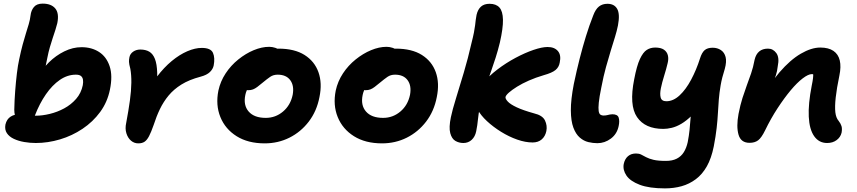

<svg xmlns="http://www.w3.org/2000/svg" viewBox="-20 -781 4738 1062"><path d="M178 10Q146 10 114 4.5Q82 -1 56.5 -13Q31 -25 18 -44.5Q5 -64 10 -92Q17 -122 39 -136Q61 -150 94 -150Q111 -150 133 -145.5Q155 -141 178 -141Q214 -141 255.5 -151Q297 -161 335 -181.5Q373 -202 401 -234Q429 -266 438 -310Q441 -327 439 -340Q437 -353 428 -360.5Q419 -368 400 -368Q353 -368 311 -339Q269 -310 234 -259.5Q199 -209 173 -142Q165 -121 151 -109.5Q137 -98 117 -98Q92 -98 75.5 -118Q59 -138 59 -174Q60 -226 64 -278Q68 -330 73.5 -375.5Q79 -421 86 -452Q96 -500 105.5 -535Q115 -570 123.5 -597Q132 -624 139 -647.5Q146 -671 149 -696Q152 -723 167.5 -742Q183 -761 216 -761Q263 -761 285.5 -734.5Q308 -708 297 -653Q293 -636 286.5 -616Q280 -596 272 -572Q264 -548 256 -520.5Q248 -493 242 -462Q234 -422 227 -389.5Q220 -357 217 -314L188 -353Q212 -398 250.5 -436Q289 -474 336 -497Q383 -520 431 -520Q487 -520 528 -493.5Q569 -467 586.5 -414.5Q604 -362 588 -285Q574 -216 534 -161.5Q494 -107 436.5 -68.5Q379 -30 312 -10Q245 10 178 10Z M745 12Q722 12 704.5 -3Q687 -18 679 -44Q671 -70 678 -101Q691 -170 698.5 -225Q706 -280 706.5 -323.5Q707 -367 701 -400Q694 -426 693.5 -438.5Q693 -451 696 -465Q700 -484 717 -495.5Q734 -507 756 -507Q786 -507 806 -495Q826 -483 837 -455Q848 -427 849.5 -379Q851 -331 844 -259L777 -237Q808 -304 847.5 -356Q887 -408 930 -443.5Q973 -479 1016 -497.5Q1059 -516 1096 -516Q1146 -516 1158 -488.5Q1170 -461 1162 -419Q1158 -399 1141 -382.5Q1124 -366 1090 -357Q1026 -340 983.5 -313.5Q941 -287 912.5 -252.5Q884 -218 864.5 -177.5Q845 -137 830 -90Q816 -50 804.5 -28Q793 -6 779.5 3Q766 12 745 12Z M1444 12Q1352 12 1289 -27.5Q1226 -67 1199 -133.5Q1172 -200 1188 -280Q1199 -331 1228 -375Q1257 -419 1298 -452Q1339 -485 1383.5 -503.5Q1428 -522 1469 -522Q1486 -522 1502.5 -516.5Q1519 -511 1528.5 -499.5Q1538 -488 1534 -468Q1526 -432 1506 -405Q1486 -378 1439 -363Q1415 -355 1393.5 -339Q1372 -323 1357 -302Q1342 -281 1337 -256Q1325 -199 1355.5 -164Q1386 -129 1450 -129Q1504 -129 1545.5 -164Q1587 -199 1599 -257Q1608 -307 1585.5 -337.5Q1563 -368 1516 -368Q1492 -368 1474.5 -356Q1457 -344 1433 -324Q1415 -309 1403 -300Q1391 -291 1379.5 -286.5Q1368 -282 1352 -282Q1334 -282 1319 -300Q1304 -318 1312 -357Q1318 -385 1339.5 -413Q1361 -441 1391.5 -463Q1422 -485 1455.5 -498.5Q1489 -512 1520 -512Q1609 -512 1664.5 -477Q1720 -442 1741.5 -381.5Q1763 -321 1747 -244Q1732 -166 1688 -108.5Q1644 -51 1581 -19.5Q1518 12 1444 12Z M2093 12Q2001 12 1938 -27.5Q1875 -67 1848 -133.5Q1821 -200 1837 -280Q1848 -331 1877 -375Q1906 -419 1947 -452Q1988 -485 2032.5 -503.5Q2077 -522 2118 -522Q2135 -522 2151.5 -516.5Q2168 -511 2177.5 -499.5Q2187 -488 2183 -468Q2175 -432 2155 -405Q2135 -378 2088 -363Q2064 -355 2042.5 -339Q2021 -323 2006 -302Q1991 -281 1986 -256Q1974 -199 2004.5 -164Q2035 -129 2099 -129Q2153 -129 2194.5 -164Q2236 -199 2248 -257Q2257 -307 2234.5 -337.5Q2212 -368 2165 -368Q2141 -368 2123.5 -356Q2106 -344 2082 -324Q2064 -309 2052 -300Q2040 -291 2028.5 -286.5Q2017 -282 2001 -282Q1983 -282 1968 -300Q1953 -318 1961 -357Q1967 -385 1988.5 -413Q2010 -441 2040.5 -463Q2071 -485 2104.5 -498.5Q2138 -512 2169 -512Q2258 -512 2313.5 -477Q2369 -442 2390.5 -381.5Q2412 -321 2396 -244Q2381 -166 2337 -108.5Q2293 -51 2230 -19.5Q2167 12 2093 12Z M2926 7Q2886 7 2840.5 -9Q2795 -25 2751.5 -52Q2708 -79 2673.5 -111Q2639 -143 2621 -176.5Q2603 -210 2609 -238Q2617 -279 2650 -319.5Q2683 -360 2731 -396.5Q2779 -433 2831.5 -461Q2884 -489 2931 -505Q2978 -521 3009 -521Q3047 -521 3066 -498.5Q3085 -476 3076 -435Q3072 -410 3053 -394Q3034 -378 2987 -365Q2943 -352 2905.5 -335.5Q2868 -319 2840 -301.5Q2812 -284 2795 -269Q2778 -254 2776 -244Q2775 -234 2789 -219Q2803 -204 2838 -187.5Q2873 -171 2934 -154Q2981 -143 2994.5 -114.5Q3008 -86 3002 -56Q2996 -27 2976.5 -10Q2957 7 2926 7ZM2543 10Q2519 10 2499 -1.5Q2479 -13 2470.5 -44.5Q2462 -76 2474 -133Q2482 -172 2502 -236.5Q2522 -301 2545.5 -380Q2569 -459 2588 -543Q2597 -578 2601.5 -601.5Q2606 -625 2608 -641.5Q2610 -658 2611.5 -671.5Q2613 -685 2616 -699Q2623 -729 2640.5 -744.5Q2658 -760 2688 -760Q2724 -760 2742.5 -739.5Q2761 -719 2762 -672Q2763 -625 2745 -546Q2734 -501 2721.5 -462Q2709 -423 2696.5 -387.5Q2684 -352 2672.5 -319.5Q2661 -287 2651.5 -256Q2642 -225 2635 -193Q2626 -148 2623.5 -119Q2621 -90 2614 -55Q2608 -25 2589 -7.5Q2570 10 2543 10Z M3284 11Q3260 11 3234.5 5Q3209 -1 3187 -20Q3165 -39 3151.5 -75Q3138 -111 3137.5 -170Q3137 -229 3154 -317Q3170 -393 3186.5 -457.5Q3203 -522 3221 -580.5Q3239 -639 3261 -695Q3274 -730 3293 -745Q3312 -760 3340 -760Q3378 -760 3394 -731.5Q3410 -703 3398 -640Q3392 -610 3381.5 -576Q3371 -542 3358.5 -501.5Q3346 -461 3332 -410.5Q3318 -360 3306 -297Q3295 -244 3292 -213Q3289 -182 3291.5 -166.5Q3294 -151 3301.5 -146.5Q3309 -142 3317 -142Q3329 -142 3337.5 -144Q3346 -146 3353 -147.5Q3360 -149 3367 -149Q3396 -149 3402 -130.5Q3408 -112 3402 -84Q3393 -40 3359 -14.5Q3325 11 3284 11Z M3658 261Q3571 261 3518.5 241Q3466 221 3445 190Q3424 159 3430 126Q3436 98 3453.5 83Q3471 68 3498 68Q3515 68 3526.5 74Q3538 80 3554 88.5Q3570 97 3595 103Q3620 109 3664 109Q3699 109 3723.5 96.5Q3748 84 3762.5 60.5Q3777 37 3784 5Q3791 -32 3794 -61.5Q3797 -91 3799 -119.5Q3801 -148 3804.5 -180Q3808 -212 3816 -252L3867 -218Q3837 -172 3807 -142.5Q3777 -113 3749 -96.5Q3721 -80 3695.5 -74Q3670 -68 3649 -68Q3548 -68 3503.5 -133.5Q3459 -199 3488 -343Q3502 -417 3519.5 -454.5Q3537 -492 3557.5 -505Q3578 -518 3604 -518Q3635 -518 3652 -506.5Q3669 -495 3674 -475.5Q3679 -456 3673 -432Q3665 -398 3653.5 -361.5Q3642 -325 3635.5 -293Q3629 -261 3634.5 -241Q3640 -221 3666 -221Q3704 -221 3739 -253.5Q3774 -286 3803 -340.5Q3832 -395 3852 -458Q3862 -490 3877.5 -503.5Q3893 -517 3922 -517Q3948 -517 3967.5 -504Q3987 -491 3993.5 -465.5Q4000 -440 3989 -400Q3973 -350 3966 -309Q3959 -268 3956 -231Q3953 -194 3951 -156Q3949 -118 3944 -73Q3939 -28 3928 29Q3915 94 3890 138.5Q3865 183 3829 210Q3793 237 3750 249Q3707 261 3658 261Z M4555 10Q4510 10 4483.5 -27.5Q4457 -65 4453.5 -135.5Q4450 -206 4470 -308Q4475 -332 4477 -348.5Q4479 -365 4477.5 -376Q4476 -387 4470.5 -395.5Q4465 -404 4455 -411Q4480 -411 4496.5 -402.5Q4513 -394 4519 -377.5Q4525 -361 4517 -333Q4505 -355 4494.5 -363Q4484 -371 4470 -371Q4451 -371 4420 -347.5Q4389 -324 4353.5 -281.5Q4318 -239 4281 -182.5Q4244 -126 4212 -60Q4192 -19 4173.5 -5Q4155 9 4126 9Q4078 9 4065 -36Q4052 -81 4065 -151Q4075 -202 4087 -239.5Q4099 -277 4111 -309.5Q4123 -342 4134.5 -375Q4146 -408 4154 -451Q4161 -481 4179.5 -496.5Q4198 -512 4228 -512Q4256 -512 4274 -487.5Q4292 -463 4282 -415Q4279 -387 4271.5 -364.5Q4264 -342 4253 -317Q4242 -292 4230 -256Q4218 -220 4205 -165L4177 -208Q4232 -312 4291.5 -381Q4351 -450 4409.5 -484Q4468 -518 4517 -518Q4563 -518 4590 -499.5Q4617 -481 4625 -446.5Q4633 -412 4623 -364Q4608 -292 4602.5 -241.5Q4597 -191 4600.5 -160Q4604 -129 4619 -112Q4630 -98 4634.5 -83.5Q4639 -69 4635 -47Q4629 -22 4607.5 -6Q4586 10 4555 10Z"/></svg>

Font: Shantell Sans Light
Style: Bold Italic
Weight: 700
Italic angle: -11°
Version: Version 1.011;[c5ecc13dd]